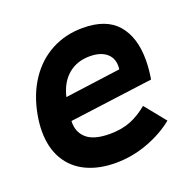

<svg xmlns="http://www.w3.org/2000/svg" viewBox="-105 -669 810 793"><g transform="rotate(-20 300.0 -272.5)"><path d="M32 -214Q32 -247.5 38.5 -283Q53.5 -368 94.8 -430.2Q136 -492.5 198 -525.5Q260 -558.5 335.5 -558.5Q438.5 -558.5 487.5 -502Q536.5 -445.5 536.5 -346Q536.5 -306 529 -261.5L161.5 -213Q159 -165.5 190.8 -137Q222.5 -108.5 293 -108.5Q345 -108.5 384.5 -124.2Q424 -140 460.5 -170.5L534.5 -79Q485 -38.5 416.5 -13Q348 12.5 275.5 12.5Q201.5 12.5 146.5 -13.8Q91.5 -40 61.8 -91Q32 -142 32 -214ZM421 -360Q421 -397 395 -417.8Q369 -438.5 323 -438.5Q267 -438.5 228.5 -406.2Q190 -374 175.5 -313L420 -346Q421 -356 421 -360Z"/></g></svg>

Font: JuliaMono ExtraBold
Style: Italic
Weight: 800
Italic angle: -9°
Monospace: yes
Designer: cormullion
Foundry: corm
Version: Version 0.057; ttfautohint (v1.8.4)